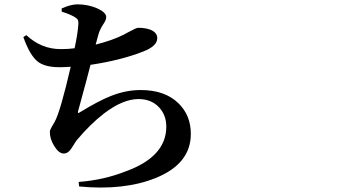

<svg xmlns="http://www.w3.org/2000/svg" viewBox="-20 -799 1540 871"><path d="M338.9 46.9 336.9 26.4Q451.2 17.6 549.8 -21.5Q734.4 -87.9 734.4 -224.6Q734.4 -276.4 702.1 -311.5Q667 -349.6 608.4 -349.6Q538.1 -349.6 453.1 -285.2Q390.6 -237.3 329.1 -164.1Q323.2 -157.2 313.5 -140.6Q301.8 -121.1 294.9 -114.3Q283.2 -102.5 269.5 -102.5Q247.1 -102.5 226.6 -135.7Q206.1 -168 206.1 -200.2Q206.1 -209 214.8 -223.6Q222.7 -236.3 228.5 -247.1Q253.9 -293.9 300.8 -496.1Q267.6 -494.1 250 -494.1Q183.6 -494.1 151.4 -519.5Q115.2 -547.9 85.9 -630.9L99.6 -639.6Q167 -576.2 255.9 -576.2Q291 -576.2 318.4 -580.1Q332 -643.6 335 -683.6Q336.9 -701.2 333 -709Q330.1 -714.8 317.4 -722.7Q294.9 -735.4 259.8 -746.1V-760.7Q301.8 -779.3 331.1 -779.3Q379.9 -779.3 421.9 -760.7Q461.9 -742.2 461.9 -721.7Q461.9 -708 448.2 -688.5Q433.6 -666 427.7 -646.5Q425.8 -639.6 421.9 -626Q417 -607.4 414.1 -596.7Q491.2 -616.2 543 -642.6Q549.8 -646.5 562.5 -653.3Q598.6 -672.9 606.4 -672.9Q637.7 -672.9 660.2 -665Q693.4 -652.3 693.4 -626Q693.4 -589.8 629.9 -565.4Q528.3 -525.4 390.6 -504.9Q376 -447.3 344.7 -333Q336.9 -306.6 335 -297.9Q329.1 -279.3 344.7 -291Q427.7 -341.8 482.4 -363.3Q550.8 -390.6 618.2 -390.6Q728.5 -390.6 790 -330.1Q845.7 -275.4 845.7 -191.4Q845.7 -55.7 685.5 8.8Q542 66.4 338.9 46.9Z"/></svg>

Font: Bpmf GenYo Min B
Style: B
Weight: 700
Foundry: But Ko
Version: Version 1.320